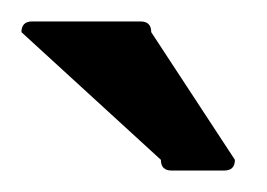

<svg xmlns="http://www.w3.org/2000/svg" viewBox="-33 -960 249 179"><path d="M176 -801H127Q117 -801 117 -811L-13 -930Q-13 -940 -3 -940H98Q108 -940 108 -930L186 -811Q186 -801 176 -801Z"/></svg>

Font: Kanalisirung
Style: Regular
Weight: 500
Designer: Peter Wiegel
Foundry: Peter Wiegel
Version: 1.000